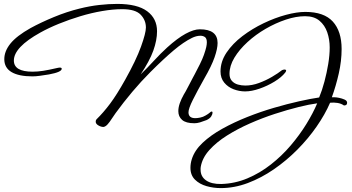

<svg xmlns="http://www.w3.org/2000/svg" viewBox="-20 -611 1803 983"><path d="M510 39Q497 39 483.5 31Q470 23 470 12Q470 4 474 0Q509 -34 543.5 -80Q578 -126 621 -203Q677 -303 702 -372.5Q727 -442 727 -470Q727 -508 700 -536Q673 -564 606 -564Q559 -564 503.5 -554.5Q448 -545 391.5 -528Q335 -511 282 -489.5Q229 -468 186 -444Q51 -369 51 -301Q51 -244 147 -244Q173 -244 201.5 -248.5Q230 -253 273 -263Q278 -264 281 -264.5Q284 -265 286 -265Q296 -265 296 -259Q296 -242 231 -230Q206 -226 184.5 -223Q163 -220 146 -220Q76 -220 39 -242Q2 -264 2 -308Q2 -349 33.5 -388Q65 -427 136 -467Q189 -496 255.5 -523.5Q322 -551 387 -567Q439 -580 488 -585.5Q537 -591 580 -591Q683 -591 733.5 -553.5Q784 -516 784 -451Q784 -405 765 -352Q746 -299 700 -230Q735 -264 768.5 -300.5Q802 -337 836 -368Q888 -415 930 -438Q972 -461 1003 -461Q1094 -461 1094 -391Q1094 -362 1078.5 -317.5Q1063 -273 1026 -209Q990 -145 967.5 -100Q945 -55 945 -36Q945 -6 980 -6Q990 -6 1005 -9Q1020 -12 1033 -20Q1047 -28 1053.5 -34Q1060 -40 1063 -40Q1068 -40 1068 -35Q1068 -25 1061 -14.5Q1054 -4 1037 4Q1019 11 1004 15.5Q989 20 975 20Q932 20 912.5 3Q893 -14 893 -42Q893 -61 900.5 -82.5Q908 -104 921 -127Q923 -129 931 -144Q939 -159 949 -178Q959 -197 967 -212.5Q975 -228 977 -231Q990 -255 1003.5 -282.5Q1017 -310 1024 -330Q1033 -356 1036 -370Q1039 -384 1039 -394Q1039 -414 1029.5 -421Q1020 -428 1006 -428Q995 -428 984 -425Q973 -422 963 -417Q920 -396 869 -353Q818 -310 750 -242Q702 -194 657 -140.5Q612 -87 572 -32Q563 -20 552.5 -3.5Q542 13 531.5 25Q521 37 510 39ZM1110 352Q1073 352 1037.5 342Q1002 332 978.5 309Q955 286 955 248Q955 226 962 204Q976 159 1017.5 120Q1059 81 1118.5 48Q1178 15 1246 -12Q1314 -39 1382.5 -59Q1451 -79 1511.5 -92.5Q1572 -106 1614 -112Q1629 -148 1641 -193Q1653 -238 1660.5 -283.5Q1668 -329 1668 -368Q1668 -409 1655.5 -445.5Q1643 -482 1615.5 -505Q1588 -528 1542 -528Q1496 -528 1443.5 -510.5Q1391 -493 1340 -463.5Q1289 -434 1247 -395.5Q1205 -357 1180 -315.5Q1155 -274 1155 -233Q1155 -210 1167.5 -196.5Q1180 -183 1198.5 -178Q1217 -173 1236 -173Q1270 -173 1305.5 -186Q1341 -199 1372.5 -217.5Q1404 -236 1424 -252Q1432 -255 1436 -255Q1445 -255 1445 -249Q1445 -246 1440 -239Q1421 -215 1385 -193Q1349 -171 1308.5 -157Q1268 -143 1235 -143Q1205 -143 1176 -154Q1147 -165 1128 -188Q1109 -211 1109 -245Q1109 -296 1140 -342Q1171 -388 1221 -426Q1271 -464 1329.5 -492Q1388 -520 1444 -535Q1500 -550 1543 -550Q1639 -550 1684 -500.5Q1729 -451 1729 -360Q1729 -299 1714.5 -235Q1700 -171 1679 -113H1693Q1702 -113 1716.5 -110Q1731 -107 1743.5 -101.5Q1756 -96 1757 -87V-84Q1757 -71 1741 -71Q1727 -81 1708 -84Q1689 -87 1670 -85Q1644 -25 1601 37Q1558 99 1502.5 155Q1447 211 1382.5 255.5Q1318 300 1249 326Q1180 352 1110 352ZM1113 331Q1183 329 1247 302Q1311 275 1367 231Q1423 187 1468.5 133.5Q1514 80 1548.5 24Q1583 -32 1604 -82Q1565 -77 1508.5 -63Q1452 -49 1387.5 -28Q1323 -7 1259.5 21Q1196 49 1142 83Q1088 117 1052 157Q1016 197 1008 242Q1007 246 1007 250Q1007 254 1007 258Q1007 293 1035 312.5Q1063 332 1113 331Z"/></svg>

Font: Corinthia
Style: Bold
Weight: 700
Designer: Robert E. Leuschke
Foundry: Robert E. Leuschke
Version: Version 1.013; ttfautohint (v1.8.3)